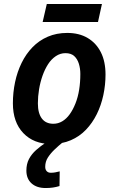

<svg xmlns="http://www.w3.org/2000/svg" viewBox="-20 -717 591 968"><path d="M238 9Q150 9 97.5 -46Q45 -101 45 -196Q45 -251 56 -303Q67 -355 89 -400Q111 -445 144 -479Q177 -513 221 -532Q265 -551 319 -551Q379 -551 422 -525.5Q465 -500 488.5 -453.5Q512 -407 512 -341Q512 -289 501 -237.5Q490 -186 468 -141.5Q446 -97 413.5 -63Q381 -29 337 -10Q293 9 238 9ZM249 -93Q273 -93 294 -105.5Q315 -118 331.5 -141Q348 -164 360.5 -195.5Q373 -227 379 -264.5Q385 -302 385 -344Q385 -372 377.5 -396Q370 -420 354 -434.5Q338 -449 310 -449Q284 -449 261.5 -434Q239 -419 222.5 -393.5Q206 -368 194.5 -335.5Q183 -303 177 -267Q171 -231 171 -196Q171 -146 191 -119.5Q211 -93 249 -93ZM195 -606 216 -697H494L474 -606ZM210 231Q165 231 139 207.5Q113 184 113 143Q113 110 126 85Q139 60 162 39.5Q185 19 214 0H297Q276 17 255.5 36.5Q235 56 221.5 77Q208 98 208 124Q208 138 215.5 146Q223 154 236 154Q248 154 258.5 152Q269 150 281 147L280 221Q264 226 247 228.5Q230 231 210 231Z"/></svg>

Font: Noto Sans Display SemiBold
Style: Italic
Weight: 600
Italic angle: -12°
Designer: Monotype Design Team
Foundry: Monotype Imaging Inc.
Version: Version 2.003